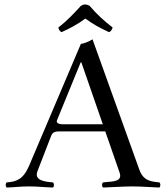

<svg xmlns="http://www.w3.org/2000/svg" viewBox="-20 -834 739 859"><path d="M148 -69 208 -224C213 -237 219 -246 243 -246H451L515 -62C528 -24 493 -22 450 -19C447 -18 444 -18 441 -18C435 -12 435 -1 441 5C478 4 533 0 572 0C613 0 656 4 693 5C699 -1 699 -12 693 -18C654 -22 621 -25 603 -76L394 -658C379 -649 355 -638 342 -638L110 -92C84 -31 53 -21 10 -18C4 -12 4 -1 10 5C47 4 70 0 109 0C150 0 180 4 217 5C223 -1 223 -12 217 -18C179 -21 131 -27 148 -69ZM261 -278C239 -278 231 -286 235 -296L341 -555H344L440 -278ZM381 -808C365 -816 356 -816 342 -808C311 -774 278 -739 241 -711C243 -702 246 -696 255 -690C293 -707 325 -724 362 -751C395 -726 429 -708 468 -690C477 -694 481 -702 484 -711C448 -738 411 -772 381 -808Z"/></svg>

Font: Libertinus Serif Display
Style: Regular
Weight: 400
Designer: Philipp H. Poll, Khaled Hosny
Foundry: Caleb Maclennan
Version: Version 7.050;RELEASE